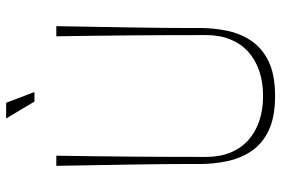

<svg xmlns="http://www.w3.org/2000/svg" viewBox="-165 -738 914 624"><g transform="rotate(-90 292.0 -426.0)"><path d="M292 11Q223 11 179.5 -10Q136 -31 112.5 -66.5Q89 -102 80 -145.5Q71 -189 71 -233Q71 -245 71 -279Q71 -313 70.5 -361.5Q70 -410 69 -467.5Q68 -525 67 -585Q66 -645 65 -700H98Q96 -579 95 -457.5Q94 -336 94 -214Q94 -169 108 -134.5Q122 -100 148 -76.5Q174 -53 210.5 -40.5Q247 -28 292 -28Q337 -28 373.5 -40.5Q410 -53 436 -76.5Q462 -100 476 -134.5Q490 -169 490 -214Q490 -336 489 -457.5Q488 -579 486 -700H519Q518 -645 517 -585Q516 -525 515 -467.5Q514 -410 513.5 -361.5Q513 -313 513 -279Q513 -245 513 -233Q513 -190 504.5 -147Q496 -104 472.5 -68Q449 -32 405.5 -10.5Q362 11 292 11ZM274 -771 219 -863H270L305 -771Z"/></g></svg>

Font: Ojuju ExtraLight
Style: Regular
Weight: 200
Designer: Chisaokwu Joboson, Mirko Velimirovic
Foundry: Udi Foundry
Version: Version 1.000